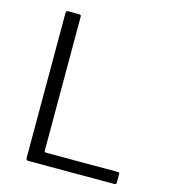

<svg xmlns="http://www.w3.org/2000/svg" viewBox="-110 -831 817 920"><g transform="rotate(15 298.0 -371.0)"><path d="M115 -742H169Q175 -742 177 -739.5Q179 -737 179 -730V-70Q179 -64 181 -62Q183 -60 189 -60H542Q548 -60 550 -58.5Q552 -57 552 -51V-9Q552 0 542 0H116Q104 0 104 -12V-730Q104 -737 106.5 -739.5Q109 -742 115 -742Z"/></g></svg>

Font: Libre Franklin Light
Style: Regular
Weight: 300
Designer: Pablo Impallari, Rodrigo Fuenzalida
Foundry: Impallari Type
Version: Version 1.002; ttfautohint (v1.5)